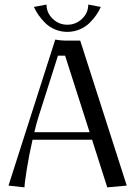

<svg xmlns="http://www.w3.org/2000/svg" viewBox="-20 -810 590 838"><path d="M221.2 -637.2Q245.1 -632.8 265.1 -632.8H330.1L533.2 0L448.2 7.8L381.8 -200.2H122.1Q106.4 -131.8 96.7 -69.8Q86.9 -7.8 86.9 7.8L17.1 0ZM232.9 -566.9 147 -296.9Q138.2 -268.6 129.9 -232.9H371.1L264.2 -566.9ZM127.9 -779.8 183.1 -790Q183.1 -753.9 210 -728Q236.8 -702.1 273.9 -702.1Q311 -702.1 338.1 -728Q365.2 -753.9 365.2 -790L419.9 -779.8Q412.1 -761.7 400.1 -744.4Q388.2 -727.1 370.6 -709.7Q353 -692.4 327.6 -681.6Q302.2 -670.9 273.9 -670.9Q245.1 -670.9 220 -681.6Q194.8 -692.4 177.2 -710Q159.7 -727.5 147.9 -744.6Q136.2 -761.7 127.9 -779.8Z"/></svg>

Font: Resagokr
Style: Regular
Weight: 500
Designer: gluk
Foundry: gluk
Version: Version 0.95